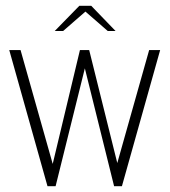

<svg xmlns="http://www.w3.org/2000/svg" viewBox="-20 -643 588 663"><path d="M12 -470H51L162 -77L256 -470H288L385 -80L495 -470H533L401 0H374L273 -407L172 0H144ZM169 -536 254 -623H295L379 -536H352L275 -603L198 -536Z"/></svg>

Font: Smooch Sans Thin Light
Style: Regular
Weight: 300
Version: Version 1.010